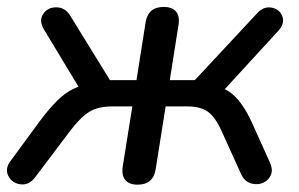

<svg xmlns="http://www.w3.org/2000/svg" viewBox="-27 -514 844 542"><path d="M319.5 -44.3 346.6 -213.6H290.4Q251.4 -213.6 226.9 -199.4Q202.4 -185.2 172.2 -146.2L72.3 -13.7Q55.5 8.9 31.8 6.4Q8.2 4 -2.9 -16.3Q-14 -36.7 2.2 -58.8L86 -172.9Q112.8 -208.8 135 -230.3Q157.2 -251.9 178.4 -262.3Q199.6 -272.7 225 -276.7L207.2 -248.5L96.8 -431.2Q82.3 -456 95.1 -474.9Q107.9 -493.8 132.7 -493.3Q157.5 -492.9 171.7 -469L283.4 -287.8H358.3L384 -450.6Q390.7 -494.4 435.2 -494.4Q459 -494.4 469.9 -481.3Q480.9 -468.2 477 -444.1L452.3 -287.8H523L699.9 -477.6Q717.7 -496.6 739.9 -492.4Q762.2 -488.3 769.9 -468.2Q777.6 -448.2 759.2 -427.6L594.9 -248.5L559.6 -275.3Q603.4 -271.3 631.6 -246.1Q659.8 -220.9 683.6 -169.2L735 -55.2Q747.2 -28.2 731.5 -10Q715.7 8.3 690.4 5.5Q665.1 2.7 653.9 -22L597.5 -146.2Q579.5 -185.5 558.5 -199.5Q537.6 -213.6 501.3 -213.6H440.6L412.5 -36.6Q405.7 7.3 361.3 7.3Q337.5 7.3 326.6 -6.1Q315.6 -19.5 319.5 -44.3Z"/></svg>

Font: SN Pro Thin
Style: Italic
Weight: 200
Italic angle: -9°
Designer: Tobias Whetton
Foundry: Supernotes
Version: Version 1.003;Glyphs 3.3 (3324)